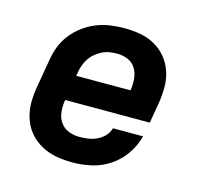

<svg xmlns="http://www.w3.org/2000/svg" viewBox="-85 -631 770 732"><g transform="rotate(15 300.0 -265.0)"><path d="M260 8Q236 8 212 5Q188 2 166 -5.5Q144 -13 125 -25.5Q106 -38 91 -55Q76 -72 66.5 -93Q57 -114 53 -137Q49 -160 50 -184.5Q51 -209 55 -233L74 -343Q78 -371 88 -398Q98 -425 116 -448.5Q134 -472 158 -490Q182 -508 209 -519Q236 -530 264.5 -534Q293 -538 320 -538Q352 -538 383 -532.5Q414 -527 440.5 -512Q467 -497 486 -474Q505 -451 515 -422Q525 -393 525 -361Q525 -329 520 -297L506 -215H172Q168 -192 170 -169Q172 -146 184 -128Q196 -110 216.5 -101.5Q237 -93 260 -93Q277 -93 294.5 -95.5Q312 -98 328.5 -105.5Q345 -113 358 -126.5Q371 -140 376 -158H495Q485 -120 462.5 -87Q440 -54 406.5 -31.5Q373 -9 335 -0.5Q297 8 260 8ZM189 -315H403Q407 -338 405 -360.5Q403 -383 392 -401.5Q381 -420 361 -428.5Q341 -437 318 -437Q303 -437 288 -434.5Q273 -432 259 -425Q245 -418 232.5 -407.5Q220 -397 211.5 -383.5Q203 -370 198 -355.5Q193 -341 191 -327Z"/></g></svg>

Font: Iosevka Curly Extended Oblique
Style: Bold
Weight: 700
Width: 7
Italic angle: -9°
Monospace: yes
Designer: Belleve Invis
Foundry: Belleve Invis
Version: Version 11.1.0; ttfautohint (v1.8.3)